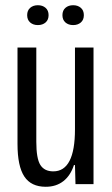

<svg xmlns="http://www.w3.org/2000/svg" viewBox="-20 -705 428 735"><path d="M47 -154V-523H119V-162Q119 -98 134.5 -73.5Q150 -49 184 -49Q267 -49 267 -210V-523H338V0H269L267 -73H263Q250 -33 222.5 -11.5Q195 10 155 10Q99 10 73 -29.5Q47 -69 47 -154ZM219 -647Q219 -665 230.5 -675Q242 -685 260 -685Q278 -685 289.5 -675Q301 -665 301 -647Q301 -629 289.5 -619Q278 -609 260 -609Q242 -609 230.5 -619Q219 -629 219 -647ZM84 -647Q84 -665 95.5 -675Q107 -685 125 -685Q143 -685 154.5 -675Q166 -665 166 -647Q166 -629 154.5 -619Q143 -609 125 -609Q107 -609 95.5 -619Q84 -629 84 -647Z"/></svg>

Font: Mona Sans Condensed
Style: Regular
Weight: 400
Width: 3
Designer: Deni Anggara
Foundry: GitHub
Version: Version 2.000